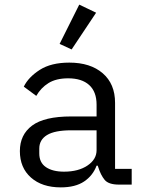

<svg xmlns="http://www.w3.org/2000/svg" viewBox="-20 -799 640 831"><path d="M495 0Q450 0 433 -20.5Q416 -41 405 -76L403 -82H398Q382 -39 344 -13.5Q306 12 243 12Q162 12 114 -30.5Q66 -73 66 -145Q66 -216 119 -255.5Q172 -295 288 -295H398V-346Q398 -402 366 -431Q334 -460 275 -460Q223 -460 190 -439.5Q157 -419 137 -384L83 -424Q103 -465 152 -496.5Q201 -528 280 -528Q371 -528 424.5 -482Q478 -436 478 -354V-68H550V0ZM257 -56Q319 -56 358.5 -82.5Q398 -109 398 -149V-235H288Q217 -235 183.5 -214.5Q150 -194 150 -156V-135Q150 -95 179 -75.5Q208 -56 257 -56ZM290 -585 238 -609 323 -779 396 -744Z"/></svg>

Font: Lilex Nerd Font
Style: Regular
Weight: 400
Designer: Mike Abbink, Paul van der Laan, Pieter van Rosmalen, Mikhael Khrustik
Foundry: Mikhael Khrustik
Version: Version 2.400; ttfautohint (v1.8.4.7-5d5b);Nerd Fonts 3.3.0